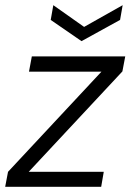

<svg xmlns="http://www.w3.org/2000/svg" viewBox="-27 -722 504 742"><path d="M-7 0 4 -58 365 -445H85L96 -504H457L446 -446L84 -58H374L364 0ZM447 -702 437 -645 288 -563 169 -645 179 -702 298 -618Z"/></svg>

Font: DM Sans Light
Style: Italic
Weight: 300
Italic angle: -10°
Designer: Colophon Foundry, Jonny Pinhorn
Foundry: Colophon Foundry
Version: Version 4.004;gftools[0.9.30]